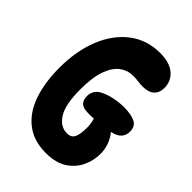

<svg xmlns="http://www.w3.org/2000/svg" viewBox="-216 -828 938 938"><g transform="rotate(45 252.5 -359.5)"><path d="M469 -176Q469 -129 449 -86.5Q429 -44 387 -16.5Q345 11 277 11Q193 11 138 -31.5Q83 -74 56 -151Q29 -228 29 -331Q29 -448 65.5 -538Q102 -628 169 -679Q236 -730 327 -730Q392 -730 427 -700.5Q462 -671 462 -623Q462 -590 441.5 -571.5Q421 -553 382 -553Q366 -553 348.5 -555.5Q331 -558 310 -558Q274 -558 243.5 -535.5Q213 -513 194.5 -463Q176 -413 176 -329Q176 -224 205.5 -177Q235 -130 282 -130Q311 -130 321.5 -152Q332 -174 332 -220Q332 -244 324 -274Q314 -273 304.5 -273Q295 -273 287 -273Q251 -273 236.5 -287Q222 -301 222 -329Q222 -349 233 -366Q244 -383 267 -393Q292 -405 325 -411.5Q358 -418 389 -418Q437 -418 465.5 -404.5Q494 -391 494 -354Q494 -328 478.5 -311Q463 -294 429 -287Q450 -261 459.5 -232.5Q469 -204 469 -176Z"/></g></svg>

Font: DynaPuff Condensed Medium
Style: Regular
Weight: 500
Width: 3
Designer: Toshi Omagari, Jennifer Daniel
Foundry: Google Fonts
Version: Version 2.000; ttfautohint (v1.8.4.7-5d5b)